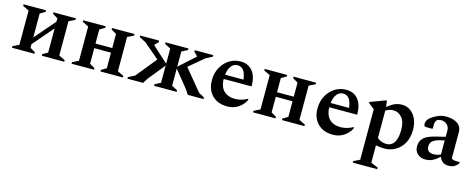

<svg xmlns="http://www.w3.org/2000/svg" viewBox="-34 -1086 4780 1939"><g transform="rotate(15 2356.0 -117.0)"><path d="M103 -406 38 -438V-454H273V-438L219 -406V-156L404 -370V-406L350 -438V-454H585V-438L520 -406V-48L585 -16V0H350V-16L404 -48V-300L219 -86V-48L273 -16V0H38V-16L103 -48Z M726 -406 661 -438V-454H896V-438L842 -406V-259H1017V-406L963 -438V-454H1198V-438L1133 -406V-48L1198 -16V0H963V-16L1017 -48V-211H842V-48L896 -16V0H661V-16L726 -48Z M1409 0H1245V-16L1312 -50L1487 -265L1325 -403L1257 -438V-454H1456V-438L1420 -402V-396L1584 -247V-406L1522 -438V-454H1762V-438L1700 -406V-247L1865 -396V-402L1828 -438V-454H2022V-438L1954 -403L1798 -272L1981 -50L2041 -16V0H1876L1842 -52L1700 -228V-48L1760 -16V0H1524V-16L1584 -48V-228L1442 -52Z M2290 10Q2190 10 2131.5 -49Q2073 -108 2073 -206Q2073 -282 2105 -340Q2137 -398 2189.5 -431Q2242 -464 2306 -464Q2386 -464 2431 -409Q2476 -354 2477 -254L2473 -249H2185Q2185 -204 2201 -166.5Q2217 -129 2253 -106.5Q2289 -84 2348 -84Q2376 -84 2408 -92Q2440 -100 2475 -119H2478V-105Q2454 -56 2405 -23Q2356 10 2290 10ZM2286 -419Q2246 -419 2220 -386Q2194 -353 2187 -294H2380Q2371 -363 2347 -391Q2323 -419 2286 -419Z M2624 -406 2559 -438V-454H2794V-438L2740 -406V-259H2915V-406L2861 -438V-454H3096V-438L3031 -406V-48L3096 -16V0H2861V-16L2915 -48V-211H2740V-48L2794 -16V0H2559V-16L2624 -48Z M3394 10Q3294 10 3235.5 -49Q3177 -108 3177 -206Q3177 -282 3209 -340Q3241 -398 3293.5 -431Q3346 -464 3410 -464Q3490 -464 3535 -409Q3580 -354 3581 -254L3577 -249H3289Q3289 -204 3305 -166.5Q3321 -129 3357 -106.5Q3393 -84 3452 -84Q3480 -84 3512 -92Q3544 -100 3579 -119H3582V-105Q3558 -56 3509 -23Q3460 10 3394 10ZM3390 -419Q3350 -419 3324 -386Q3298 -353 3291 -294H3484Q3475 -363 3451 -391Q3427 -419 3390 -419Z M3663 230V214L3728 182V-346L3666 -395V-405L3824 -464H3834L3842 -403H3848Q3885 -435 3920 -449.5Q3955 -464 3995 -464Q4042 -464 4080.5 -437.5Q4119 -411 4142 -362.5Q4165 -314 4165 -247Q4165 -166 4133.5 -108.5Q4102 -51 4049.5 -20.5Q3997 10 3935 10Q3883 10 3844 0V182L3919 214V230ZM3924 -387Q3886 -387 3844 -363V-77Q3883 -40 3943 -40Q3971 -40 3995 -56Q4019 -72 4034.5 -110.5Q4050 -149 4050 -216Q4050 -304 4012 -345.5Q3974 -387 3924 -387Z M4361 10Q4313 10 4279.5 -19Q4246 -48 4247 -101Q4248 -153 4282 -186.5Q4316 -220 4408 -242L4502 -265V-331Q4502 -368 4477 -391.5Q4452 -415 4417 -415Q4382 -415 4368 -398.5Q4354 -382 4354 -351V-312L4349 -308H4289Q4274 -308 4268 -314Q4262 -320 4262 -338Q4262 -385 4322 -421Q4354 -441 4385.5 -452.5Q4417 -464 4452 -464Q4496 -464 4534 -452Q4572 -440 4595 -414Q4618 -388 4618 -344V-71Q4632 -55 4669 -55H4702L4705 -52V-42Q4693 -22 4668 -6Q4643 10 4604 10Q4566 10 4542.5 -7.5Q4519 -25 4509 -55H4502Q4476 -27 4440 -8.5Q4404 10 4361 10ZM4357 -126Q4357 -94 4375.5 -78.5Q4394 -63 4427 -63Q4446 -63 4463.5 -67Q4481 -71 4502 -80V-227Q4440 -215 4409 -200.5Q4378 -186 4367.5 -168Q4357 -150 4357 -126Z"/></g></svg>

Font: Spectral SemiBold
Style: Regular
Weight: 600
Designer: Jean-Baptiste Levee
Foundry: Production Type
Version: Version 2.001